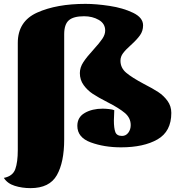

<svg xmlns="http://www.w3.org/2000/svg" viewBox="-47 -740 912 993"><path d="M395 -720Q450 -720 519.5 -709.5Q589 -699 641 -674Q693 -649 693 -609Q693 -580 677 -557.5Q661 -535 630 -507Q603 -483 589.5 -465Q576 -447 576 -426Q576 -389 605.5 -364Q635 -339 697 -306Q744 -282 772 -263.5Q800 -245 819.5 -218Q839 -191 839 -156Q839 -60 767.5 -19Q696 22 579 22Q492 22 422.5 -3.5Q353 -29 353 -89Q353 -134 391.5 -156Q430 -178 484 -178Q497 -178 516.5 -176Q536 -174 544 -170L543 -143Q542 -134 542 -117Q542 -77 549.5 -57Q557 -37 584 -37Q604 -37 616.5 -53.5Q629 -70 629 -93Q629 -130 599 -155.5Q569 -181 508 -212Q461 -236 433 -254.5Q405 -273 385.5 -300Q366 -327 366 -362Q366 -391 384 -418.5Q402 -446 437 -484Q467 -517 482 -539Q497 -561 497 -582Q497 -618 464 -637Q431 -656 388 -656Q333 -656 309 -635Q285 -614 285 -563V-19Q285 99 247 166Q209 233 111 233Q67 233 29 221Q-9 209 -27 180Q19 171 32 135Q45 99 45 36V4V-518Q45 -630 145.5 -675Q246 -720 395 -720Z"/></svg>

Font: Sansita Black
Style: Regular
Weight: 900
Designer: Pablo Cosgaya
Foundry: Omnibus-Type
Version: Version 1.006; ttfautohint (v1.5)